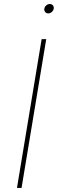

<svg xmlns="http://www.w3.org/2000/svg" viewBox="-20 -919 283 939"><path d="M206.1 -727.5 85.4 0H63L183.6 -727.5ZM215.8 -853.5Q206.5 -853.5 200.9 -860.4Q195.3 -867.2 196.8 -876.5Q198.2 -886.2 206.3 -892.8Q214.4 -899.4 223.6 -899.4Q233.4 -899.4 238.8 -892.8Q244.1 -886.2 242.7 -876.5Q241.2 -867.2 233.4 -860.4Q225.6 -853.5 215.8 -853.5Z"/></svg>

Font: Inter 17pt Thin
Style: Italic
Weight: 250
Italic angle: -9.3988°
Version: Version 4.001;git-66647c0bb